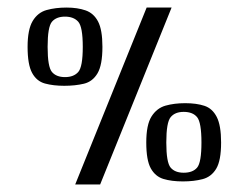

<svg xmlns="http://www.w3.org/2000/svg" viewBox="-20 -480 658 508"><path d="M434 -460 245 8H179L368 -460ZM251 -356Q251 -308 238 -286Q225 -264 202 -258.5Q179 -253 150 -253Q121 -253 99 -259Q77 -265 65 -287Q53 -309 53 -356Q53 -402 66.5 -424.5Q80 -447 103.5 -453.5Q127 -460 156 -460Q185 -460 206.5 -452.5Q228 -445 239.5 -423Q251 -401 251 -356ZM199 -356Q199 -409 187 -422.5Q175 -436 152 -436Q129 -436 117.5 -422.5Q106 -409 106 -356Q106 -303 117.5 -289.5Q129 -276 152 -276Q175 -276 187 -289.5Q199 -303 199 -356ZM565 -103Q565 -55 552 -33.5Q539 -12 516 -6Q493 0 464 0Q434 0 412.5 -6.5Q391 -13 379 -34.5Q367 -56 367 -103Q367 -150 381 -172Q395 -194 418 -200.5Q441 -207 470 -207Q500 -207 521 -200Q542 -193 553.5 -170.5Q565 -148 565 -103ZM513 -103Q513 -156 501.5 -170Q490 -184 466 -184Q443 -184 431.5 -170Q420 -156 420 -103Q420 -50 431.5 -36.5Q443 -23 466 -23Q490 -23 501.5 -36.5Q513 -50 513 -103Z"/></svg>

Font: Genos Medium
Style: Regular
Weight: 500
Designer: Robert E. Leuschke
Foundry: Robert E. Leuschke
Version: Version 1.010; ttfautohint (v1.8.3)